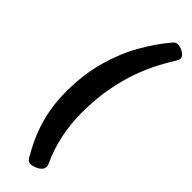

<svg xmlns="http://www.w3.org/2000/svg" viewBox="-327 -790 1006 1006"><g transform="rotate(45 175.5 -287.5)"><path d="M184 208Q177 208 170.5 204Q164 200 159 192Q103 98 76 5.5Q49 -87 49 -191Q49 -322 79 -428Q109 -534 157 -618Q205 -702 259 -766Q267 -776 274 -779.5Q281 -783 288 -783Q300 -783 315 -777Q330 -771 340.5 -761Q351 -751 351 -740Q351 -734 348.5 -728Q346 -722 343 -717Q321 -683 293.5 -631.5Q266 -580 241.5 -512.5Q217 -445 201 -360Q185 -275 185 -173Q185 -86 202 -8.5Q219 69 253 143Q255 147 255.5 151.5Q256 156 256 158Q256 173 243 184.5Q230 196 213 202Q196 208 184 208Z"/></g></svg>

Font: Asap Black
Style: Italic
Weight: 900
Italic angle: -6°
Designer: Pablo Cosgaya
Foundry: Omnibus-Type
Version: Version 3.001